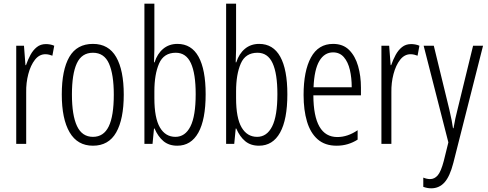

<svg xmlns="http://www.w3.org/2000/svg" viewBox="-20 -780 2646 1041"><path d="M229 -541Q239 -541 251 -539Q263 -537 274 -532L264 -478Q257 -481 246.5 -483.5Q236 -486 226 -486Q193 -486 169.5 -456Q146 -426 133.5 -378.5Q121 -331 122 -279V0H68V-532H110L118 -427H121Q131 -456 145 -482Q159 -508 179.5 -524.5Q200 -541 229 -541Z M651 -267Q651 -134 610 -62Q569 10 484 10Q400 10 357.5 -62.5Q315 -135 315 -268Q315 -401 356 -471.5Q397 -542 484 -542Q569 -542 610 -470.5Q651 -399 651 -267ZM370 -268Q370 -155 397.5 -96.5Q425 -38 484 -38Q542 -38 569.5 -94.5Q597 -151 597 -267Q597 -376 571 -435Q545 -494 484 -494Q423 -494 396.5 -436.5Q370 -379 370 -268Z M817 -512Q817 -496 816 -478Q815 -460 815 -442H818Q833 -489 865 -515.5Q897 -542 942 -542Q1018 -542 1056.5 -472.5Q1095 -403 1095 -269Q1095 -132 1055.5 -61Q1016 10 941 10Q896 10 866.5 -14.5Q837 -39 818 -83H815L807 0H763V-760H817ZM933 -494Q868 -494 842.5 -435.5Q817 -377 817 -285V-248Q817 -140 847 -89Q877 -38 931 -38Q984 -38 1012.5 -94.5Q1041 -151 1041 -270Q1041 -381 1015 -437.5Q989 -494 933 -494Z M1260 -512Q1260 -496 1259 -478Q1258 -460 1258 -442H1261Q1276 -489 1308 -515.5Q1340 -542 1385 -542Q1461 -542 1499.5 -472.5Q1538 -403 1538 -269Q1538 -132 1498.5 -61Q1459 10 1384 10Q1339 10 1309.5 -14.5Q1280 -39 1261 -83H1258L1250 0H1206V-760H1260ZM1376 -494Q1311 -494 1285.5 -435.5Q1260 -377 1260 -285V-248Q1260 -140 1290 -89Q1320 -38 1374 -38Q1427 -38 1455.5 -94.5Q1484 -151 1484 -270Q1484 -381 1458 -437.5Q1432 -494 1376 -494Z M1786 -542Q1840 -542 1873 -509Q1906 -476 1921.5 -422Q1937 -368 1937 -305V-263H1679Q1680 -37 1809 -37Q1865 -37 1919 -74V-23Q1894 -7 1865.5 1.5Q1837 10 1805 10Q1742 10 1702.5 -24.5Q1663 -59 1644.5 -121Q1626 -183 1626 -265Q1626 -395 1666 -468.5Q1706 -542 1786 -542ZM1786 -496Q1739 -496 1711.5 -449.5Q1684 -403 1680 -307H1887Q1887 -358 1877 -401Q1867 -444 1844.5 -470Q1822 -496 1786 -496Z M2209 -541Q2219 -541 2231 -539Q2243 -537 2254 -532L2244 -478Q2237 -481 2226.5 -483.5Q2216 -486 2206 -486Q2173 -486 2149.5 -456Q2126 -426 2113.5 -378.5Q2101 -331 2102 -279V0H2048V-532H2090L2098 -427H2101Q2111 -456 2125 -482Q2139 -508 2159.5 -524.5Q2180 -541 2209 -541Z M2277 -532H2332L2416 -187Q2425 -148 2429 -127Q2433 -106 2436 -85H2439Q2444 -114 2449 -138Q2454 -162 2461 -188L2545 -532H2599L2438 103Q2419 177 2390 209Q2361 241 2318 241Q2307 241 2296.5 239Q2286 237 2275 233V183Q2295 191 2312 191Q2336 191 2353.5 170.5Q2371 150 2386 93L2411 -8Z"/></svg>

Font: Noto Sans Khmer ExtraCondensed Light
Style: Regular
Weight: 300
Width: 2
Designer: Danh Hong and the Monotype Design Team
Foundry: Monotype Imaging Inc.
Version: Version 2.004; ttfautohint (v1.8.4.7-5d5b)